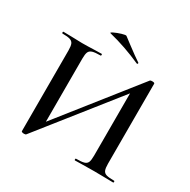

<svg xmlns="http://www.w3.org/2000/svg" viewBox="-177 -956 1121 1135"><g transform="rotate(30 383.0 -388.5)"><path d="M634 -634Q651 -634 651 -627V-81Q651 -51 657 -36.5Q663 -22 680 -17Q697 -12 733 -12Q736 -12 736 -6Q736 0 733 0Q699 0 679 -1L604 -2L520 -1Q502 0 472 0Q469 0 469 -6Q469 -12 472 -12Q510 -12 527 -17Q544 -22 550 -36Q556 -50 556 -81V-539L585 -543L146 10Q143 14 132 14Q125 14 119.5 12Q114 10 114 7V-544Q114 -574 108 -588Q102 -602 85.5 -607.5Q69 -613 33 -613Q30 -613 30 -619Q30 -625 33 -625L88 -624Q134 -622 161 -622Q198 -622 246 -624L294 -625Q297 -625 297 -619Q297 -613 294 -613Q256 -613 238.5 -607.5Q221 -602 215 -588Q209 -574 209 -544V-82L181 -77L620 -631Q623 -634 634 -634ZM280 -756Q269 -758 289.5 -768Q310 -778 336.5 -786Q363 -794 368 -790Q398 -768 413 -756Q474 -710 506 -689Q509 -688 509 -685Q509 -682 507 -680Q505 -678 502 -679Q390 -729 280 -756Z"/></g></svg>

Font: Cormorant Infant SemiBold
Style: Regular
Weight: 600
Designer: Christian Thalmann (Catharsis Fonts)
Foundry: Catharsis Fonts
Version: Version 4.000